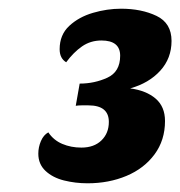

<svg xmlns="http://www.w3.org/2000/svg" viewBox="-20 -793 414 441"><path d="M181 -372Q153 -372 127 -378.5Q101 -385 84.5 -400.5Q68 -416 68 -440Q68 -455 74 -469Q80 -483 91 -489Q103 -471 123 -462.5Q143 -454 167 -454Q196 -454 213 -470.5Q230 -487 230 -513Q230 -551 183 -551Q175 -551 167.5 -551Q160 -551 154 -550L163 -601Q197 -601 226.5 -614.5Q256 -628 256 -665Q256 -700 213 -700Q188 -700 168.5 -686.5Q149 -673 132 -650Q117 -659 117 -680Q117 -713 139 -733.5Q161 -754 193.5 -763.5Q226 -773 258 -773Q305 -773 339.5 -756.5Q374 -740 374 -699Q374 -659 348 -630.5Q322 -602 279 -590Q316 -585 337.5 -566.5Q359 -548 359 -515Q359 -471 335 -438.5Q311 -406 270.5 -389Q230 -372 181 -372Z"/></svg>

Font: Sansita Swashed
Style: Bold
Weight: 700
Designer: Pablo Cosgaya
Foundry: Omnibus-Type
Version: Version 1.003; ttfautohint (v1.8.3)